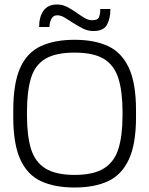

<svg xmlns="http://www.w3.org/2000/svg" viewBox="-20 -823 664 854"><path d="M312 11Q223 11 162.5 -17Q102 -45 70.5 -113.5Q39 -182 39 -302V-332Q39 -452 69.5 -520.5Q100 -589 161 -617.5Q222 -646 312 -646Q400 -646 460.5 -618Q521 -590 553 -521.5Q585 -453 585 -332V-302Q585 -182 553 -113.5Q521 -45 460.5 -17Q400 11 312 11ZM312 -45Q395 -45 441.5 -73.5Q488 -102 506.5 -160.5Q525 -219 525 -309V-326Q525 -416 506.5 -474.5Q488 -533 442 -561Q396 -589 312 -589Q227 -589 181 -561Q135 -533 117.5 -474.5Q100 -416 100 -326V-309Q100 -219 118 -160.5Q136 -102 182.5 -73.5Q229 -45 312 -45ZM395 -685Q371 -685 349 -696Q327 -707 307 -720Q287 -733 269 -744Q251 -755 235 -755Q216 -755 208 -738Q200 -721 200 -703H154Q154 -748 173.5 -775.5Q193 -803 234 -803Q258 -803 279 -792Q300 -781 319 -767.5Q338 -754 355.5 -743.5Q373 -733 390 -733Q415 -733 420.5 -747Q426 -761 426 -783H471Q471 -741 456 -713Q441 -685 395 -685Z"/></svg>

Font: Matangi Light
Style: Regular
Weight: 400
Version: Version 3.002